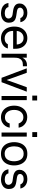

<svg xmlns="http://www.w3.org/2000/svg" viewBox="1567 -2341 786 3960"><g transform="rotate(90 1960.0 -361.0)"><path d="M254 12Q228 12 203.5 7.5Q179 3 156 -4Q110 -19 80 -53Q50 -87 42 -142H126Q134 -105 167.5 -85.5Q201 -66 252 -66Q303 -66 332.5 -87Q362 -108 362 -146Q362 -173 341.5 -197Q321 -221 286 -226L196 -239Q129 -249 90.5 -280.5Q52 -312 52 -374Q52 -417 76 -453Q100 -489 142.5 -510.5Q185 -532 242 -532Q323 -532 374.5 -492.5Q426 -453 438 -388H354Q329 -456 242 -456Q194 -456 166 -434Q138 -412 138 -380Q138 -329 210 -318L302 -304Q346 -298 379 -282.5Q412 -267 430 -235.5Q448 -204 448 -150Q448 -98 421.5 -61.5Q395 -25 351 -6.5Q307 12 254 12Z M772 12Q691 12 636.5 -25Q582 -62 555 -124.5Q528 -187 528 -262Q528 -347 559 -407Q590 -467 643.5 -499.5Q697 -532 766 -532Q830 -532 879.5 -502.5Q929 -473 957.5 -417.5Q986 -362 986 -283V-239H618V-234Q618 -155 662 -109.5Q706 -64 774 -64Q821 -64 852.5 -84.5Q884 -105 892 -130H980Q969 -85 938 -53Q907 -21 863.5 -4.5Q820 12 772 12ZM764 -454Q702 -454 662.5 -414.5Q623 -375 618 -313H898Q894 -377 858.5 -415.5Q823 -454 764 -454Z M1088 0V-520H1170V-433H1172Q1191 -474 1230 -499Q1269 -524 1322 -524H1347V-440H1317Q1262 -440 1229.5 -418Q1197 -396 1181 -355Q1170 -325 1170 -267V0Z M1585 0 1389 -520H1481L1577 -256L1628 -110H1632L1683 -256L1779 -520H1871L1675 0Z M1952 -734H2052V-634H1952ZM1960 0V-520H2045V0Z M2397 12Q2329 12 2275 -21.5Q2221 -55 2190 -116.5Q2159 -178 2159 -260Q2159 -338 2188.5 -399Q2218 -460 2271.5 -495Q2325 -530 2397 -530Q2452 -530 2497.5 -508Q2543 -486 2574 -446Q2605 -406 2613 -352H2527Q2515 -391 2483 -420.5Q2451 -450 2397 -450Q2331 -450 2289 -398Q2247 -346 2247 -260Q2247 -175 2288.5 -122.5Q2330 -70 2399 -70Q2454 -70 2485.5 -98.5Q2517 -127 2527 -168H2613Q2606 -118 2577 -77Q2548 -36 2502.5 -12Q2457 12 2397 12Z M2705 -734H2805V-634H2705ZM2713 0V-520H2798V0Z M3152 12Q3067 12 3014 -26.5Q2961 -65 2936.5 -127Q2912 -189 2912 -260Q2912 -333 2937 -395Q2962 -457 3015 -494.5Q3068 -532 3152 -532Q3237 -532 3289.5 -493.5Q3342 -455 3367 -393Q3392 -331 3392 -260Q3392 -183 3365.5 -121.5Q3339 -60 3286 -24Q3233 12 3152 12ZM3152 -64Q3197 -64 3227 -81.5Q3257 -99 3274.5 -128Q3292 -157 3299 -191.5Q3306 -226 3306 -260Q3306 -293 3298.5 -327.5Q3291 -362 3274 -391Q3257 -420 3227 -438Q3197 -456 3152 -456Q3105 -456 3075 -438Q3045 -420 3028 -390.5Q3011 -361 3004.5 -326.5Q2998 -292 2998 -260Q2998 -214 3011.5 -168.5Q3025 -123 3058.5 -93.5Q3092 -64 3152 -64Z M3684 12Q3658 12 3633.5 7.5Q3609 3 3586 -4Q3540 -19 3510 -53Q3480 -87 3472 -142H3556Q3564 -105 3597.5 -85.5Q3631 -66 3682 -66Q3733 -66 3762.5 -87Q3792 -108 3792 -146Q3792 -173 3771.5 -197Q3751 -221 3716 -226L3626 -239Q3559 -249 3520.5 -280.5Q3482 -312 3482 -374Q3482 -417 3506 -453Q3530 -489 3572.5 -510.5Q3615 -532 3672 -532Q3753 -532 3804.5 -492.5Q3856 -453 3868 -388H3784Q3759 -456 3672 -456Q3624 -456 3596 -434Q3568 -412 3568 -380Q3568 -329 3640 -318L3732 -304Q3776 -298 3809 -282.5Q3842 -267 3860 -235.5Q3878 -204 3878 -150Q3878 -98 3851.5 -61.5Q3825 -25 3781 -6.5Q3737 12 3684 12Z"/></g></svg>

Font: Liter
Style: Regular
Weight: 400
Designer: Anton Skugarov
Foundry: skugi
Version: Version 1.004; ttfautohint (v1.8.4.7-5d5b)